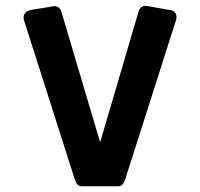

<svg xmlns="http://www.w3.org/2000/svg" viewBox="-20 -635 687 659"><path d="M262.8 4.4Q252 4.4 246.4 -1.2Q240.8 -6.9 237 -18L62.6 -564.9Q58.6 -577.8 64.4 -587.6Q70.3 -597.5 83.1 -600.3L160.6 -613.1Q172 -615.9 180.2 -610.1Q188.4 -604.3 191 -593.8L323.7 -146.5L455.4 -594.8Q458.4 -606 466.7 -611.3Q475 -616.5 483.9 -614.5L565.9 -600.1Q577.6 -598.1 582.9 -588.4Q588.1 -578.8 584.1 -565.9L409.7 -19Q405.7 -7.8 400.5 -1.7Q395.2 4.4 383.1 4.4Z"/></svg>

Font: Rubik Light
Style: Italic
Weight: 300
Italic angle: -12°
Designer: Hubert and Fischer
Foundry: Hubert and Fischer
Version: Version 2.300;gftools[0.9.30]